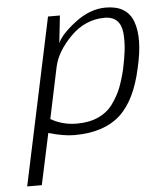

<svg xmlns="http://www.w3.org/2000/svg" viewBox="-53 -579 679 837"><g transform="rotate(-5 286.5 -160.5)"><path d="M432 -490Q347 -490 283 -425.5Q219 -361 205 -294L158 -71Q209 -41 272 -41Q327 -41 367 -59.5Q407 -78 431.5 -112.5Q456 -147 469 -180.5Q482 -214 493 -260Q503 -307 507 -341.5Q511 -376 508.5 -413Q506 -450 487 -470Q468 -490 432 -490ZM144 -11 96 213H32L187 -517H239L226 -397Q242 -435 307 -484.5Q372 -534 441 -534Q534 -534 560.5 -460.5Q587 -387 557 -260Q527 -119 456 -55.5Q385 8 256 8Q211 8 144 -11Z"/></g></svg>

Font: Afta sans
Style: Italic
Weight: 400
Italic angle: -12°
Designer: par.qink
Foundry: Oriol Esparraguera Font
Version: Version 1.000